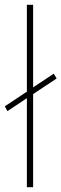

<svg xmlns="http://www.w3.org/2000/svg" viewBox="-37 -780 256 800"><path d="M75 0H101V-388L199 -453L187 -473L101 -416V-760H75V-398L-17 -337L-6 -317L75 -371Z"/></svg>

Font: Noto Sans Kannada ExtraCondensed Thin
Style: Regular
Weight: 100
Width: 2
Designer: Jelle Bosma - Monotype Design Team
Foundry: Monotype Imaging Inc.
Version: Version 2.005